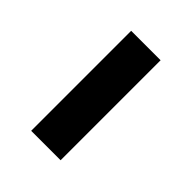

<svg xmlns="http://www.w3.org/2000/svg" viewBox="-5 -410 356 356"><g transform="rotate(-45 173.0 -232.5)"><path d="M42 -194.3V-271.5H304.2V-194.3Z"/></g></svg>

Font: Nuosu SIL
Style: Regular
Weight: 400
Designer: Peter Constable, Alex Kotlar, Peter Martin
Foundry: SIL International
Version: Version 2.300